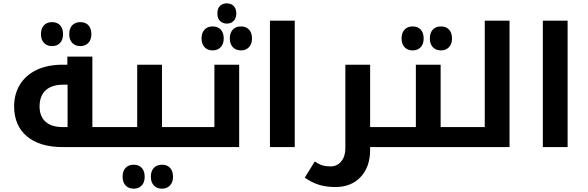

<svg xmlns="http://www.w3.org/2000/svg" viewBox="-20 -884 3532 1154"><path d="M660.2 -120.1Q665 -120.1 665 -116.2V-4.9Q665 0 660.2 0H356.9Q218.3 0 141.6 -64.7Q64.9 -129.4 64.9 -245.1Q64.9 -318.8 100.1 -376Q135.3 -433.1 200.9 -464.1Q266.6 -495.1 356.9 -495.1H384.8V-543.9H535.2V-120.1ZM386.2 -120.1V-375H359.9Q291.5 -375 254.6 -341.3Q217.8 -307.6 217.8 -244.1Q217.8 -184.6 253.9 -152.3Q290 -120.1 357.9 -120.1ZM293 -606.9Q262.2 -606.9 244.1 -626.2Q226.1 -645.5 226.1 -678.7Q226.1 -712.4 243.9 -731.7Q261.7 -751 293 -751Q323.7 -751 341.3 -731.9Q358.9 -712.9 358.9 -678.7Q358.9 -644.5 340.8 -625.7Q322.8 -606.9 293 -606.9ZM462.9 -606.9Q432.1 -606.9 414.1 -626.2Q396 -645.5 396 -678.7Q396 -712.4 413.8 -731.7Q431.6 -751 462.9 -751Q494.1 -751 511.7 -731.7Q529.3 -712.4 529.3 -678.7Q529.3 -645.5 511 -626.2Q492.7 -606.9 462.9 -606.9Z M649.9 0Q645 0 645 -4.9V-116.2Q645 -120.1 649.9 -120.1H804.7V-495.1H953.6V-120.1H1104Q1108.9 -120.1 1108.9 -116.2V-4.9Q1108.9 0 1104 0ZM783.7 250Q752.9 250 734.9 230.7Q716.8 211.4 716.8 178.2Q716.8 144.5 734.6 125.2Q752.4 106 783.7 106Q814.5 106 832 125Q849.6 144 849.6 178.2Q849.6 212.4 831.5 231.2Q813.5 250 783.7 250ZM953.6 250Q922.9 250 904.8 230.7Q886.7 211.4 886.7 178.2Q886.7 144.5 904.5 125.2Q922.4 106 953.6 106Q984.9 106 1002.4 125.2Q1020 144.5 1020 178.2Q1020 211.4 1001.7 230.7Q983.4 250 953.6 250Z M1093.8 0Q1088.9 0 1088.9 -4.9V-116.2Q1088.9 -120.1 1093.8 -120.1H1268.6V-495.1H1417.5V0ZM1343.3 -742.2Q1319.3 -742.2 1303 -757.3Q1286.6 -772.5 1286.6 -803.2Q1286.6 -835 1303 -849.4Q1319.3 -863.8 1343.3 -863.8Q1369.1 -863.8 1384.8 -847.7Q1400.4 -831.5 1400.4 -803.2Q1400.4 -775.9 1385 -759Q1369.6 -742.2 1343.3 -742.2ZM1258.3 -581.1Q1227.5 -581.1 1209.5 -600.3Q1191.4 -619.6 1191.4 -652.8Q1191.4 -686.5 1209.2 -705.8Q1227.1 -725.1 1258.3 -725.1Q1289.6 -725.1 1307.1 -705.8Q1324.7 -686.5 1324.7 -652.8Q1324.7 -619.6 1306.4 -600.3Q1288.1 -581.1 1258.3 -581.1ZM1428.7 -581.1Q1397.5 -581.1 1379.4 -600.3Q1361.3 -619.6 1361.3 -652.8Q1361.3 -686.5 1379.2 -705.8Q1397 -725.1 1428.7 -725.1Q1459 -725.1 1476.8 -706.1Q1494.6 -687 1494.6 -652.8Q1494.6 -619.6 1476.3 -600.3Q1458 -581.1 1428.7 -581.1Z M1602.5 -759.8H1751.5V0H1602.5Z M2334.5 -120.1Q2339.4 -120.1 2339.4 -116.2V-4.9Q2339.4 0 2334.5 0H2204.6V16.1Q2204.6 119.1 2147.7 179.7Q2090.8 240.2 1995.6 240.2Q1944.3 240.2 1901.6 228Q1858.9 215.8 1811.5 184.1L1871.6 86.9Q1897.9 103.5 1918.2 109.9Q1938.5 116.2 1966.8 116.2Q2006.8 116.2 2031.2 85.7Q2055.7 55.2 2055.7 8.8V-495.1H2204.6V-120.1Z M2324.7 0Q2319.8 0 2319.8 -4.9V-116.2Q2319.8 -120.1 2324.7 -120.1H2479.5V-495.1H2628.4V-120.1H2778.8Q2783.7 -120.1 2783.7 -116.2V-4.9Q2783.7 0 2778.8 0ZM2460.4 -581.1Q2429.7 -581.1 2411.6 -600.3Q2393.6 -619.6 2393.6 -652.8Q2393.6 -686.5 2411.4 -705.8Q2429.2 -725.1 2460.4 -725.1Q2491.2 -725.1 2508.8 -706.1Q2526.4 -687 2526.4 -652.8Q2526.4 -618.7 2508.3 -599.9Q2490.2 -581.1 2460.4 -581.1ZM2630.4 -581.1Q2599.6 -581.1 2581.5 -600.3Q2563.5 -619.6 2563.5 -652.8Q2563.5 -686.5 2581.3 -705.8Q2599.1 -725.1 2630.4 -725.1Q2661.6 -725.1 2679.2 -705.8Q2696.8 -686.5 2696.8 -652.8Q2696.8 -619.6 2678.5 -600.3Q2660.2 -581.1 2630.4 -581.1Z M2768.6 0Q2763.7 0 2763.7 -4.9V-116.2Q2763.7 -120.1 2768.6 -120.1H2893.6V-759.8H3042.5V0Z M3242.7 -759.8H3391.6V0H3242.7Z"/></svg>

Font: Droid Arabic Kufi
Style: Bold
Weight: 700
Designer: Pascal Zoghbi
Foundry: Irfont.ir
Version: Version 1.00 February 28, 2013, initial release